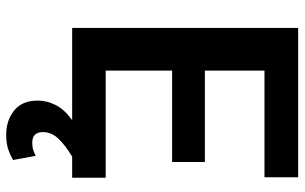

<svg xmlns="http://www.w3.org/2000/svg" viewBox="-197 -554 958 604"><g transform="rotate(90 282.0 -252.0)"><path d="M539.1 -105.5V0H472.7Q437 21.5 416.3 43.2Q395.5 64.9 395.5 92.8Q395.5 106.9 403.1 116.2Q410.6 125.5 429.2 125.5Q443.4 125.5 453.4 121.8Q463.4 118.2 470.2 114.7L483.4 186Q471.2 193.4 451.9 200.4Q432.6 207.5 403.3 207.5Q358.9 207.5 327.6 182.4Q296.4 157.2 296.4 108.4Q296.4 79.6 310.3 52Q324.2 24.4 357.9 0H67.9V-710.9H537.6V-605H202.1V-417.5H489.7V-314.5H202.1V-105.5Z"/></g></svg>

Font: Vazirmatn RD FD SemiBold
Style: Regular
Weight: 600
Designer: Saber Rastikerdar
Foundry: Saber Rastikerdar
Version: Version 33.003